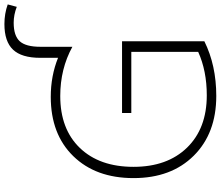

<svg xmlns="http://www.w3.org/2000/svg" viewBox="-85 -905 1000 870"><g transform="rotate(-90 415.0 -470.0)"><path d="M338 -375V-417H663V-44Q554 10 415 10Q246 10 144.5 -92Q43 -194 43 -365Q43 -536 142.5 -638Q242 -740 411 -740Q506 -740 588 -707V-788Q588 -872 625 -911Q662 -950 741 -950Q788 -950 830 -935L819 -894Q783 -908 747 -908Q688 -908 663 -880.5Q638 -853 638 -787V-642Q538 -697 415 -697Q265 -697 179.5 -608Q94 -519 94 -365Q94 -212 181 -122.5Q268 -33 418 -33Q529 -33 615 -72V-375Z"/></g></svg>

Font: Mplus 1p Light
Style: Regular
Weight: 300
Version: Version 1.061